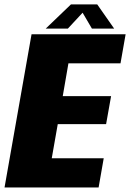

<svg xmlns="http://www.w3.org/2000/svg" viewBox="-48 -826 574 846"><path d="M-28 0 91 -675H505.5L483 -547H253.5L228.5 -402.5H441.5L419.5 -279H206.5L180 -128.5H409L386.5 0ZM153.5 -700 264.5 -806.5H380.5L455 -700H357L316 -770L251 -700Z"/></svg>

Font: Anybody ExtraBold
Style: Italic
Weight: 800
Italic angle: -10°
Designer: Tyler Finck
Foundry: Etcetera Type Company
Version: Version 1.010; ttfautohint (v1.8.3) -l 8 -r 50 -G 200 -x 14 